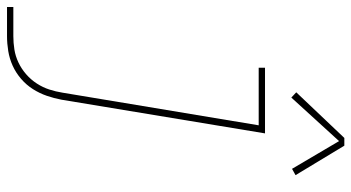

<svg xmlns="http://www.w3.org/2000/svg" viewBox="-254 -539 1001 547"><g transform="rotate(90 246.5 -265.5)"><path d="M-7 215V197H76Q95 197 114 194Q133 191 151 182.5Q169 174 184.5 160.5Q200 147 211 130Q222 113 228 94.5Q234 76 237 57L330 -502H166V-520H353L257 60Q253 81 246 101.5Q239 122 227 141Q215 160 197.5 175Q180 190 160 199Q140 208 118.5 211.5Q97 215 76 215ZM251 -595 236 -609 366 -746H388L472 -607L454 -597L375 -731Z"/></g></svg>

Font: Iosevka SS04 Thin
Style: Italic
Weight: 100
Italic angle: -9°
Monospace: yes
Designer: Belleve Invis
Foundry: Belleve Invis
Version: Version 19.0.0; ttfautohint (v1.8.4)